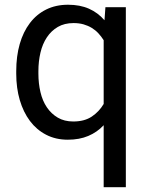

<svg xmlns="http://www.w3.org/2000/svg" viewBox="-20 -574 625 803"><path d="M47.9 -276.4Q47.9 -338.9 62.5 -389.9Q77.1 -440.9 105 -477.5Q132.8 -514.2 173.1 -534.2Q213.4 -554.2 264.6 -554.2Q314.5 -554.2 352.1 -537.6Q389.6 -521 417 -489.3L420.9 -543.9H506.3V209H413.6V-50.3Q386.2 -21 349.1 -5.4Q312 10.3 263.7 10.3Q212.9 10.3 172.9 -10.5Q132.8 -31.2 105.2 -68.1Q77.6 -105 62.7 -155.5Q47.9 -206.1 47.9 -266.1ZM140.6 -266.1Q140.6 -225.1 149.2 -188.7Q157.7 -152.3 176 -125.2Q194.3 -98.1 221.7 -82Q249 -65.9 286.6 -65.9Q333 -65.9 363.8 -86.4Q394.5 -106.9 413.6 -139.2V-405.8Q403.8 -421.4 391.6 -434.6Q379.4 -447.8 363.8 -457.3Q348.1 -466.8 329.3 -472.2Q310.5 -477.5 287.6 -477.5Q249.5 -477.5 221.9 -461.4Q194.3 -445.3 176 -417.7Q157.7 -390.1 149.2 -353.8Q140.6 -317.4 140.6 -276.4Z"/></svg>

Font: Roboto2
Style: Regular
Weight: 400
Designer: Google
Foundry: Google
Version: Version 2.000981-w3; 2014; ttfautohint (v1.1) -l 5 -r 24 -G 